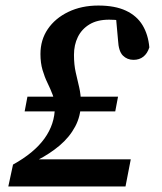

<svg xmlns="http://www.w3.org/2000/svg" viewBox="-20 -673 584 693"><path d="M10 0 27 -79Q103 -121 140.5 -173Q178 -225 178 -287Q178 -310 170 -331Q162 -352 151.5 -373.5Q141 -395 133.5 -420.5Q126 -446 126 -478Q126 -529 152.5 -568Q179 -607 226.5 -630Q274 -653 335 -653Q395 -653 434.5 -634.5Q474 -616 494.5 -582Q515 -548 519 -502Q512 -480 497.5 -468.5Q483 -457 462 -457Q439 -457 423.5 -472.5Q408 -488 406 -528L398 -617L448 -589Q431 -596 413.5 -599Q396 -602 374 -602Q331 -602 303 -585Q275 -568 261 -539.5Q247 -511 247 -475Q247 -439 253.5 -411Q260 -383 266 -357Q272 -331 272 -302Q272 -255 251.5 -216.5Q231 -178 195.5 -148Q160 -118 115 -95L114 -98H452L433 0ZM69 -271 79 -324H406L396 -271Z"/></svg>

Font: Source Serif 4 SemiBold
Style: Italic
Weight: 600
Italic angle: -12°
Designer: Frank Grießhammer
Foundry: Adobe Systems Incorporated
Version: Version 4.004;hotconv 1.0.116;makeotfexe 2.5.65601